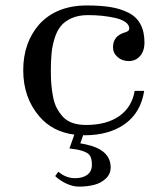

<svg xmlns="http://www.w3.org/2000/svg" viewBox="-20 -488 606 710"><path d="M389.2 130.9Q389.2 155.3 371.8 171.9Q354.5 188.5 329.1 195.3Q303.7 202.1 272 202.1Q248.5 202.1 223.9 190.2Q199.2 178.2 184.1 163.1L195.8 147Q223.6 170.9 257.8 170.9Q285.6 170.9 302.7 158.4Q319.8 146 319.8 121.1Q319.8 95.2 310.1 84Q293.5 66.9 236.8 61L254.9 9.8Q173.8 -0.5 125 -58.1Q65.9 -127.4 65.9 -228Q65.9 -330.1 125 -397.9Q189 -467.8 300.8 -467.8Q352.5 -467.8 389.4 -461.7Q426.3 -455.6 455.6 -440.7Q484.9 -425.8 499.5 -398.4Q514.2 -371.1 514.2 -331.1Q514.2 -298.3 497.1 -279.8Q481 -262.2 456.1 -262.2Q431.6 -262.2 415 -276.9Q397.9 -291.5 397.9 -313Q397.9 -354 439 -367.2Q458 -371.6 458 -382.8Q458 -396.5 443.6 -406.5Q429.2 -416.5 405.3 -421.9Q381.3 -427.2 356.4 -429.7Q331.5 -432.1 305.2 -432.1Q270.5 -432.1 245.1 -420.9Q219.7 -409.7 205.1 -391.8Q190.4 -374 181.9 -346.2Q173.3 -318.4 170.7 -291.3Q168 -264.2 168 -228Q168 -199.7 169.7 -177.5Q171.4 -155.3 176 -130.9Q180.7 -106.4 189.9 -88.6Q199.2 -70.8 212.9 -55.9Q226.6 -41 248.3 -33.4Q270 -25.9 297.9 -25.9Q374.5 -25.9 421.1 -58.8Q467.8 -91.8 478 -151.9H513.2Q500.5 -71.3 441.7 -29.5Q382.8 12.2 293 12.2Q292 12.2 290.3 12Q288.6 11.7 287.6 11.7L276.9 42L296.9 45.9Q389.2 65.4 389.2 130.9Z"/></svg>

Font: New Heterodox Mono
Style: Book
Weight: 400
Designer: Hao Chi Kiang <hello@hckiang.com>, Alexey Kryukov <alexios@thessalonica.org.ru>
Version: Version 0.0.3